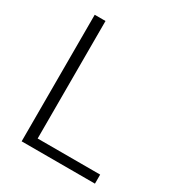

<svg xmlns="http://www.w3.org/2000/svg" viewBox="-170 -822 867 934"><g transform="rotate(30 263.5 -355.5)"><path d="M150.4 -50.8H501.5V0H89.8V-710.9H150.4Z"/></g></svg>

Font: SteelSelectRoboto
Style: Regular
Weight: 300
Designer: Google
Version: Version 2.137; 2017